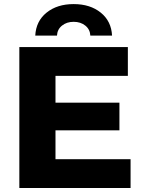

<svg xmlns="http://www.w3.org/2000/svg" viewBox="-20 -934 712 954"><path d="M76.1 -700H615.3V-557.1H255.7V-142.9H628.8V0H76.1ZM242.8 -424H573.4V-286.4H242.8ZM346 -913.7Q428.1 -913.7 480.7 -871.2Q533.2 -828.8 536.8 -757H428.9Q427.3 -788.1 403.9 -806.8Q380.6 -825.6 346 -825.6Q311.4 -825.6 288.1 -806.8Q264.7 -788.1 263.1 -757H155.2Q158.8 -828.8 211.3 -871.2Q263.9 -913.7 346 -913.7Z"/></svg>

Font: iiserrat Thin
Style: Regular
Weight: 100
Designer: Akira Ohta
Foundry: Akira Ohta
Version: Version 1.200;Glyphs 3.3.1 (3343)